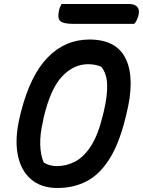

<svg xmlns="http://www.w3.org/2000/svg" viewBox="-20 -917 713 957"><path d="M426 -720Q563 -720 608.5 -620.5Q654 -521 609 -344L604 -324Q573 -199 524.5 -123Q476 -47 411.5 -13.5Q347 20 266 20Q185 20 134 -24Q83 -68 68 -148Q53 -228 79 -336L84 -357Q131 -542 218 -631Q305 -720 426 -720ZM194 -311Q179 -248 180.5 -195.5Q182 -143 198 -107Q212 -98 229 -93.5Q246 -89 263 -89Q311 -89 355 -112Q399 -135 434.5 -191Q470 -247 493 -344L497 -360Q516 -439 514 -495.5Q512 -552 484 -585Q471 -590 455 -593.5Q439 -597 419 -597Q347 -597 289 -535.5Q231 -474 197 -328ZM287 -897H624Q653 -897 665 -881.5Q677 -866 670 -840Q663 -813 649 -798H348Q296 -798 281 -811.5Q266 -825 273 -859Q275 -872 279 -881Q283 -890 287 -897Z"/></svg>

Font: Recursive Sn Csl St SmB
Style: Italic
Weight: 600
Italic angle: -15°
Version: Version 1.079;hotconv 1.0.112;makeotfexe 2.5.65598; ttfautoh